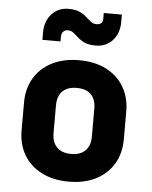

<svg xmlns="http://www.w3.org/2000/svg" viewBox="-56 -841 711 898"><g transform="rotate(5 300.0 -392.5)"><path d="M300 10Q227 10 173 -17.5Q119 -45 89.5 -94.5Q60 -144 60 -210V-340Q60 -406 89.5 -455.5Q119 -505 173 -532.5Q227 -560 300 -560Q374 -560 427.5 -532.5Q481 -505 510.5 -455.5Q540 -406 540 -340V-210Q540 -144 510.5 -94.5Q481 -45 427.5 -17.5Q374 10 300 10ZM300 -120Q344 -120 367 -143.5Q390 -167 390 -210V-340Q390 -384 367 -407Q344 -430 300 -430Q257 -430 233.5 -407Q210 -384 210 -340V-210Q210 -167 233.5 -143.5Q257 -120 300 -120ZM370 -635Q338 -635 318.5 -644Q299 -653 286 -665Q273 -677 261.5 -686Q250 -695 235 -695Q222 -695 213.5 -686Q205 -677 205 -662V-640H120V-675Q120 -727 150.5 -761Q181 -795 230 -795Q262 -795 281.5 -786Q301 -777 314 -765Q327 -753 338.5 -744Q350 -735 365 -735Q395 -735 395 -763V-790H480V-755Q480 -703 450 -669Q420 -635 370 -635Z"/></g></svg>

Font: JetBrains Mono NL ExtraBold
Style: Regular
Weight: 800
Designer: Philipp Nurullin, Konstantin Bulenkov
Foundry: JetBrains
Version: Version 2.304; ttfautohint (v1.8.4.7-5d5b)